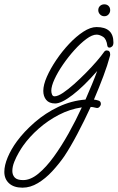

<svg xmlns="http://www.w3.org/2000/svg" viewBox="-154 -485 544 887"><path d="M101 -7Q73 -7 59.5 -23.5Q46 -40 46 -65Q46 -93 62.5 -130.5Q79 -168 106 -208Q133 -248 165.5 -282.5Q198 -317 231 -338.5Q264 -360 292 -360Q370 -360 370 -289Q370 -276 364 -270.5Q358 -265 352 -265Q344 -265 342 -273Q338 -305 322 -315Q306 -325 292 -325Q272 -325 245 -305Q218 -285 190 -254Q162 -223 137.5 -187.5Q113 -152 98 -119.5Q83 -87 83 -66Q83 -56 86.5 -48Q90 -40 98 -40Q113 -40 137 -56Q161 -72 189 -97Q217 -122 244.5 -150Q272 -178 293.5 -203Q315 -228 326 -244Q331 -252 339 -252Q355 -252 355 -233Q355 -231 354.5 -228.5Q354 -226 353 -223Q343 -185 323.5 -133Q304 -81 280 -25Q289 -24 299 -21Q312 -18 312 -5Q312 2 305.5 9Q299 16 289 13Q282 11 275.5 10Q269 9 265 9Q235 74 203 134.5Q171 195 143 237Q118 273 87 306.5Q56 340 21 361Q-14 382 -50 382Q-90 382 -112 362Q-134 342 -134 309Q-134 279 -118.5 242Q-103 205 -76 168Q-43 123 6.5 80Q56 37 116 8.5Q176 -20 241 -25Q257 -62 271 -95.5Q285 -129 295 -157Q233 -86 181.5 -46.5Q130 -7 101 -7ZM-97 305Q-97 323 -86 335Q-75 347 -47 347Q-13 347 23 317.5Q59 288 94.5 239Q130 190 163 131Q196 72 224 11Q169 19 118 45.5Q67 72 24.5 109.5Q-18 147 -47 188Q-55 199 -67 219.5Q-79 240 -88 262.5Q-97 285 -97 305ZM328 -410Q316 -410 308 -418.5Q300 -427 300 -438Q300 -450 308 -457.5Q316 -465 328 -465Q340 -465 347.5 -457.5Q355 -450 355 -438Q355 -427 347.5 -418.5Q340 -410 328 -410Z"/></svg>

Font: Meow Script
Style: Regular
Weight: 400
Designer: Robert E. Leuschke
Foundry: Robert E. Leuschke
Version: Version 1.010; ttfautohint (v1.8.3)